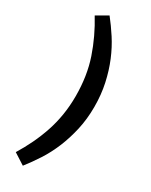

<svg xmlns="http://www.w3.org/2000/svg" viewBox="-223 -756 751 955"><g transform="rotate(30 153.0 -278.5)"><path d="M99 -710Q130 -671 159.5 -625.5Q189 -580 211.5 -526Q234 -472 247.5 -410Q261 -348 261 -278Q261 -208 247 -146Q233 -84 210.5 -30Q188 24 158.5 69.5Q129 115 99 153L35 112Q62 68 83.5 23Q105 -22 121 -69.5Q137 -117 145.5 -169Q154 -221 154 -278Q154 -394 121.5 -489.5Q89 -585 35 -673Z"/></g></svg>

Font: Ek Mukta SemiBold
Style: Regular
Weight: 600
Designer: Girish Dalvi and Yashodeep Gholap
Foundry: Ek Type
Version: Version 2.538;PS 1.002;hotconv 16.6.51;makeotf.lib2.5.65220;